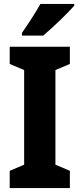

<svg xmlns="http://www.w3.org/2000/svg" viewBox="-20 -950 403 970"><path d="M355 -921V-930H184C160 -886 124 -832 91 -784V-770H198C248 -812 323 -884 355 -921ZM333 0V-87L260 -118V-596L333 -627V-714H29V-627L102 -596V-118L29 -87V0Z"/></svg>

Font: Noto Sans Khmer Condensed ExtraBold
Style: Regular
Weight: 800
Width: 3
Designer: Danh Hong and the Monotype Design Team
Foundry: Monotype Imaging Inc.
Version: Version 2.004